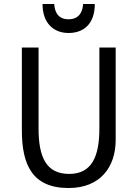

<svg xmlns="http://www.w3.org/2000/svg" viewBox="-20 -931 690 966"><path d="M325 -765C252 -765 194 -812 194 -911H253C254 -887 262 -834 325 -834C388 -834 397 -887 398 -911H457C457 -811 401 -765 325 -765ZM562 -227C562 -91 485 15 325 15C142 15 90 -103 90 -275V-692H174V-285C174 -138 214 -56 328 -56C443 -56 480 -145 480 -285V-692H562Z"/></svg>

Font: Repo Regular
Style: Regular
Weight: 400
Designer: Stefan Peev
Foundry: Context Ltd
Version: Version 1.502